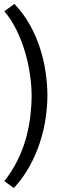

<svg xmlns="http://www.w3.org/2000/svg" viewBox="-20 -732 320 972"><path d="M53 -712Q99 -664 131 -606.5Q163 -549 182.5 -488.5Q202 -428 211 -366.5Q220 -305 220 -249Q220 -194 211 -133Q202 -72 182 -10.5Q162 51 129.5 110Q97 169 50 220L2 185Q42 134 69 79Q96 24 111.5 -32Q127 -88 133.5 -143Q140 -198 140 -249Q140 -297 132 -353Q124 -409 107.5 -466Q91 -523 65 -577Q39 -631 2 -675Z"/></svg>

Font: PT Sans
Style: Regular
Weight: 400
Designer: A.Korolkova, O.Umpeleva, V.Yefimov
Foundry: ParaType Ltd
Version: Version 2.003